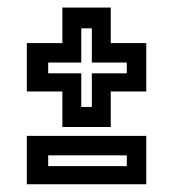

<svg xmlns="http://www.w3.org/2000/svg" viewBox="-20 -605 458 508"><path d="M145 -269V-363H51V-491H145V-585H273V-491H367V-363H273V-269ZM195 -322H223V-411H315.5V-439.5H223V-530H195V-439.5H107.5V-411H195ZM51 -117.5V-245.5H367V-117.5ZM107.5 -165.5H315.5V-194H107.5Z"/></svg>

Font: Tourney Thin SemiBold
Style: Regular
Weight: 600
Version: Version 1.015